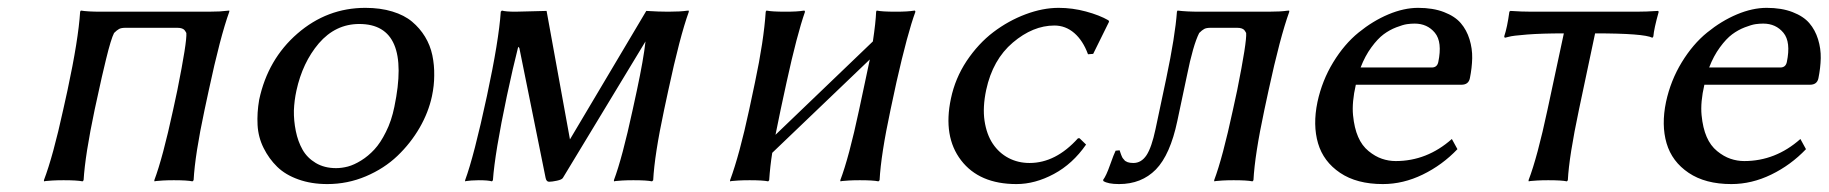

<svg xmlns="http://www.w3.org/2000/svg" viewBox="-20 -459 4657 489"><path d="M511.7 -229 501 -179.2Q476.6 -64.9 473.1 0L470.2 2.9Q457 0 422.9 0Q407.2 0 395 0.7Q382.8 1.5 377.9 2L373.5 2.9L373 0Q394.5 -57.1 420.9 -179.2L431.6 -229Q456.5 -353 454.6 -375Q451.7 -380.4 449.7 -382.6Q447.8 -384.8 443.4 -386.5Q439 -388.2 431.6 -388.2H299.3Q289.1 -388.2 283.4 -385.3Q277.8 -382.3 270.5 -375Q262.7 -359.9 250.2 -308.6Q237.8 -257.3 231.9 -229L221.2 -180.2Q196.8 -64.5 192.9 0L190.4 2.9Q176.3 0 142.1 0Q126.5 0 114 0.7Q101.6 1.5 96.7 2L92.3 2.9L91.8 0Q115.2 -61.5 141.1 -180.2L151.9 -229Q179.7 -358.4 184.1 -429.2L186 -432.1Q203.1 -429.2 237.3 -429.2H511.2Q526.4 -429.2 539.6 -429.9Q552.7 -430.7 558.6 -431.6L564 -432.1V-429.2Q541 -365.7 511.7 -229Z M640.1 -205.1Q662.1 -308.1 737.5 -373.5Q813 -439 910.6 -439Q948.7 -439 979.2 -429.7Q1009.8 -420.4 1029.5 -403.8Q1049.3 -387.2 1062.5 -365.5Q1075.7 -343.8 1081.1 -318.4Q1086.4 -293 1085.9 -266.6Q1085.9 -241.2 1080.1 -213.9Q1071.3 -172.9 1048.8 -133.8Q1025.9 -94.2 992.2 -62Q958.5 -29.8 911.9 -10Q865.2 9.8 813.5 9.8Q772.9 9.8 740 -2Q707 -13.7 686 -34.2Q665 -54.7 651.4 -82Q637.7 -109.4 636 -140.6Q634.3 -171.9 640.1 -205.1ZM895 -397.9Q834.5 -397.9 792 -348.6Q750.5 -299.8 734.9 -228Q729.5 -203.1 728.5 -177.7Q728 -151.9 733.4 -125.2Q738.8 -98.6 750.5 -77.9Q762.2 -57.1 784.2 -43.9Q806.2 -30.8 835.9 -30.8Q850.6 -30.8 866.2 -34.9Q881.8 -39.1 899.9 -50.3Q918 -61.5 933.6 -78.4Q949.2 -95.2 962.9 -123Q977.1 -150.9 984.4 -187Q1028.3 -397.9 895 -397.9Z M1271 -214.8Q1240.2 -68.8 1235.4 0L1232.9 2.9Q1223.6 0 1199.2 0Q1189.5 0 1180.7 0.7Q1171.9 1.5 1168 2L1164.6 2.9V0Q1187 -60.5 1220.2 -214.8Q1250.5 -356 1255.4 -429.2L1258.3 -432.1Q1268.1 -429.2 1292.5 -429.2L1372.1 -431.2L1431.6 -104L1626 -431.2Q1658.2 -429.2 1681.6 -429.2Q1696.8 -429.2 1710 -429.9Q1723.1 -430.7 1728.5 -431.6L1733.9 -432.1L1734.4 -429.2Q1711.4 -365.7 1682.1 -229L1671.4 -179.2Q1647 -64.9 1643.6 0L1640.6 2.9Q1627.4 0 1593.3 0Q1577.6 0 1565.2 0.7Q1552.7 1.5 1548.3 2L1543.9 2.9L1543.5 0Q1564.9 -57.1 1591.3 -179.2L1602.1 -229Q1619.1 -308.6 1624 -353.5L1413.6 -5.9Q1411.1 -1.5 1398.4 1.2Q1385.7 3.9 1378.4 3.9Q1371.6 3.9 1369.6 -5.9L1302.7 -336.9L1299.8 -339.8Q1286.6 -288.1 1271 -214.8Z M1983.4 -250 1968.3 -180.2 1955.1 -115.7 2203.1 -353.5Q2210.4 -402.3 2211.4 -429.2L2212.9 -432.1Q2226.1 -429.2 2261.2 -429.2Q2276.4 -429.2 2288.6 -429.9Q2300.8 -430.7 2305.7 -431.6L2310.1 -432.1L2311.5 -429.2Q2291.5 -375 2263.2 -250L2248 -179.2Q2223.6 -64.9 2220.2 0L2217.3 2.9Q2204.1 0 2169.9 0Q2154.3 0 2142.1 0.7Q2129.9 1.5 2125 2L2120.6 2.9L2120.1 0Q2142.1 -57.6 2168 -179.2L2183.1 -250Q2194.8 -304.2 2195.3 -307.6L1946.8 -69.8Q1941.4 -36.1 1939 0L1936.5 2.9Q1923.3 0 1889.2 0Q1873.5 0 1861.1 0.7Q1848.6 1.5 1843.8 2L1839.4 2.9V0Q1863.3 -64.5 1888.2 -180.2L1902.8 -249Q1925.3 -355 1930.2 -429.2L1932.1 -432.1Q1945.3 -429.2 1980.5 -429.2Q1995.6 -429.2 2007.8 -429.9Q2020 -430.7 2024.4 -431.6L2028.8 -432.1L2030.3 -429.2Q2009.8 -370.6 1983.4 -250Z M2665.5 -394Q2610.8 -394 2559.6 -350.6Q2508.3 -307.1 2491.7 -230Q2482.4 -186 2487.5 -151.4Q2492.7 -116.7 2508.5 -93Q2524.4 -69.3 2548.6 -56.6Q2572.8 -43.9 2602.1 -43.9Q2668.9 -43.9 2725.6 -106.9H2729.5L2746.1 -90.8Q2711.9 -41.5 2664.1 -15.9Q2616.2 9.8 2568.8 9.8Q2474.1 9.8 2427.7 -50.8Q2381.3 -111.3 2401.9 -208Q2412.6 -259.3 2441.9 -303.7Q2471.7 -348.1 2510 -377.2Q2548.3 -406.2 2592 -422.6Q2635.7 -439 2676.3 -439Q2711.4 -439 2745.8 -429.7Q2780.3 -420.4 2803.2 -407.2L2804.7 -403.8L2764.2 -321.8L2751 -320.8Q2738.3 -355.5 2716.1 -374.8Q2693.8 -394 2665.5 -394Z M2978.5 -150.9Q2960.4 -64.9 2923.8 -27.3Q2887.2 9.8 2830.1 9.8Q2801.8 9.8 2790 2L2789.6 -1Q2797.4 -11.2 2807.1 -38.8Q2816.9 -66.4 2821.3 -75.2L2831.5 -76.2L2833.5 -70.3L2835.4 -64.9Q2835.9 -63.5 2837.4 -60.1Q2838.9 -56.6 2840.3 -55.2L2843.3 -51.8Q2844.7 -49.3 2847.2 -48.3L2852.1 -45.9Q2855 -44.9 2858.6 -44.4Q2862.3 -43.9 2866.7 -43.9Q2886.7 -43.9 2899.9 -63.5Q2913.1 -83.5 2922.9 -129.9L2950.2 -258.8Q2973.1 -367.7 2977.5 -429.2L2979 -432.1Q3001.5 -429.2 3035.6 -429.2H3210.4Q3225.6 -429.2 3238.8 -429.9Q3252 -430.7 3257.3 -431.6L3263.2 -432.1L3263.7 -429.2Q3240.2 -364.3 3210.9 -229L3200.2 -179.2Q3175.8 -64.9 3172.4 0L3169.9 2.9Q3156.2 0 3122.1 0Q3106.4 0 3094 0.7Q3081.5 1.5 3077.1 2L3072.8 2.9L3072.3 0Q3093.8 -57.1 3120.1 -179.2L3130.9 -229Q3155.8 -353 3153.8 -375Q3150.9 -380.4 3148.9 -382.6Q3147 -384.8 3142.6 -386.5Q3138.2 -388.2 3130.9 -388.2H3063Q3052.7 -388.2 3047.1 -385.3Q3041.5 -382.3 3034.2 -375Q3018.6 -344.2 3002.9 -266.1Z M3445.3 -287.1H3626.5Q3640.1 -287.1 3643.1 -300.8Q3653.8 -352.1 3634.5 -375.5Q3615.2 -398.9 3583 -398.9Q3573.7 -398.9 3563.5 -397.5Q3553.2 -396 3536.1 -389.4Q3519 -382.8 3503.9 -371.6Q3488.8 -360.4 3472.7 -338.4Q3456.5 -316.4 3445.3 -287.1ZM3677.7 -105 3691.9 -79.1Q3653.3 -38.6 3603.5 -14.4Q3553.7 9.8 3502 9.8Q3435.5 9.8 3393.1 -18.8Q3350.6 -47.4 3336.9 -94Q3323.2 -140.6 3335.4 -199.2Q3347.2 -253.9 3375.5 -300.3Q3403.8 -346.7 3440.2 -376.2Q3476.6 -405.8 3516.1 -422.4Q3555.7 -439 3591.8 -439Q3629.9 -439 3657.7 -428.2Q3685.5 -417.5 3700.4 -400.1Q3715.3 -382.8 3722.7 -358.9Q3730 -335 3729.5 -310.8Q3729 -286.6 3723.6 -259.8Q3720.2 -243.2 3702.1 -243.2H3433.1Q3422.9 -198.7 3426 -165.8Q3429.2 -132.8 3439 -110.4Q3448.7 -87.9 3465.6 -74.2Q3482.4 -60.5 3499.5 -54.7Q3516.6 -48.8 3534.7 -48.8Q3614.3 -48.8 3677.7 -105Z M3962.9 -374Q3907.2 -374 3869.6 -371.1Q3832 -368.2 3822.3 -365.2L3812.5 -362.8L3811 -366.2Q3818.8 -389.2 3824.2 -429.2L3826.7 -431.2Q3856 -429.2 3881.3 -429.2H4147.5Q4172.4 -429.2 4202.6 -431.2L4204.6 -429.2Q4192.4 -385.7 4190.9 -366.2L4188.5 -362.8Q4167 -374 4042.5 -374L4001.5 -180.2Q3976.1 -60.1 3973.1 0L3970.7 2.9Q3957.5 0 3923.3 0Q3907.7 0 3895.3 0.7Q3882.8 1.5 3877.9 2L3873.5 2.9L3873 0Q3895.5 -58.6 3921.4 -180.2Z M4333 -287.1H4514.2Q4527.8 -287.1 4530.8 -300.8Q4541.5 -352.1 4522.2 -375.5Q4502.9 -398.9 4470.7 -398.9Q4461.4 -398.9 4451.2 -397.5Q4440.9 -396 4423.8 -389.4Q4406.7 -382.8 4391.6 -371.6Q4376.5 -360.4 4360.4 -338.4Q4344.2 -316.4 4333 -287.1ZM4565.4 -105 4579.6 -79.1Q4541 -38.6 4491.2 -14.4Q4441.4 9.8 4389.6 9.8Q4323.2 9.8 4280.8 -18.8Q4238.3 -47.4 4224.6 -94Q4210.9 -140.6 4223.1 -199.2Q4234.9 -253.9 4263.2 -300.3Q4291.5 -346.7 4327.9 -376.2Q4364.3 -405.8 4403.8 -422.4Q4443.4 -439 4479.5 -439Q4517.6 -439 4545.4 -428.2Q4573.2 -417.5 4588.1 -400.1Q4603 -382.8 4610.4 -358.9Q4617.7 -335 4617.2 -310.8Q4616.7 -286.6 4611.3 -259.8Q4607.9 -243.2 4589.8 -243.2H4320.8Q4310.5 -198.7 4313.7 -165.8Q4316.9 -132.8 4326.7 -110.4Q4336.4 -87.9 4353.3 -74.2Q4370.1 -60.5 4387.2 -54.7Q4404.3 -48.8 4422.4 -48.8Q4502 -48.8 4565.4 -105Z"/></svg>

Font: Linux Biolinum G
Style: Italic
Weight: 400
Italic angle: -12°
Designer: Philipp H. Poll
Foundry: Philipp H. Poll
Version: Version 0.5.1